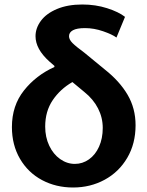

<svg xmlns="http://www.w3.org/2000/svg" viewBox="-20 -775 654 854"><path d="M498 -608Q479 -622 438.5 -636Q398 -650 358 -650Q322 -650 304.5 -640.5Q287 -631 287 -614Q287 -599 302.5 -583.5Q318 -568 356 -540L446 -466Q512 -414 547.5 -353.5Q583 -293 583 -218Q583 -136 546 -73Q509 -10 445.5 24.5Q382 59 305 59Q229 59 167 26Q105 -7 69 -68.5Q33 -130 33 -210Q33 -305 86.5 -372.5Q140 -440 222 -477V-482L199 -502Q138 -557 138 -614Q138 -650 162 -682.5Q186 -715 233.5 -735Q281 -755 346 -755Q405 -755 456.5 -738.5Q508 -722 536 -700ZM302 -410Q248 -379 214.5 -329.5Q181 -280 181 -212Q181 -165 199 -127Q217 -89 247.5 -67.5Q278 -46 313 -46Q347 -46 375.5 -66Q404 -86 420.5 -122.5Q437 -159 437 -206Q437 -252 416 -293Q395 -334 355 -366Z"/></svg>

Font: LINE Seed Sans KR Bold
Style: Regular
Weight: 700
Designer: LINE BX Design & Sandoll Inc & Dalton Maag Ltd
Foundry: Sandoll Inc.
Version: Version 1.000